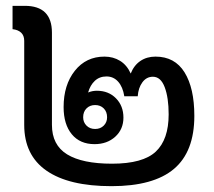

<svg xmlns="http://www.w3.org/2000/svg" viewBox="-20 -628 735 658"><path d="M646 -231Q646 -108 576 -49Q506 10 362 10Q216 10 139.5 -43Q63 -96 63 -200V-488Q63 -506 52.5 -516Q42 -526 23 -528V-608H65Q158 -608 158 -516V-200Q158 -131 210 -99Q262 -67 364 -67Q470 -67 514 -108.5Q558 -150 558 -236Q558 -293 544.5 -329Q531 -365 504 -365Q482 -365 468 -346Q454 -327 452 -298H406Q401 -330 385 -348Q369 -366 345 -366Q321 -366 305 -351Q289 -336 282 -311Q296 -317 312 -317Q352 -317 377.5 -291Q403 -265 403 -225Q403 -185 375 -159.5Q347 -134 304 -134Q254 -134 226 -168Q198 -202 198 -261Q198 -337 236.5 -385.5Q275 -434 338 -434Q368 -434 391.5 -419.5Q415 -405 428 -376Q439 -404 461 -419Q483 -434 513 -434Q579 -434 612.5 -380Q646 -326 646 -231ZM306 -268Q288 -268 276.5 -256.5Q265 -245 265 -226Q265 -209 276.5 -197.5Q288 -186 306 -186Q324 -186 335.5 -197.5Q347 -209 347 -226Q347 -245 335.5 -256.5Q324 -268 306 -268Z"/></svg>

Font: Sarabun Medium
Style: Regular
Weight: 500
Designer: Suppakit Chalermlarp | Katatrad Co.,Ltd.
Foundry: Cadson Demak Co.,Ltd.
Version: Version 1.000; ttfautohint (v1.6)